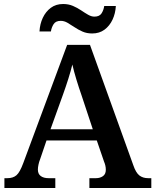

<svg xmlns="http://www.w3.org/2000/svg" viewBox="-20 -938 775 958"><path d="M2 0V-49H17Q45 -49 62 -63.5Q79 -78 96 -124L315 -714H429L645 -114Q658 -76 675.5 -62.5Q693 -49 719 -49H735V0H426V-49H459Q479 -49 493.5 -59Q508 -69 508 -91Q508 -102 505.5 -112.5Q503 -123 499 -132L463 -237H212L180 -143Q175 -131 172 -116.5Q169 -102 169 -92Q169 -70 183.5 -59.5Q198 -49 222 -49H256V0ZM232 -293H443L387 -462Q374 -499 361.5 -540Q349 -581 341 -616Q333 -583 321 -545Q309 -507 295 -468ZM440 -771Q413 -771 391.5 -780.5Q370 -790 351.5 -802.5Q333 -815 316.5 -824.5Q300 -834 283 -834Q258 -834 247.5 -817.5Q237 -801 234 -781H177Q179 -818 193.5 -849Q208 -880 233.5 -899Q259 -918 295 -918Q322 -918 344 -908.5Q366 -899 384.5 -886.5Q403 -874 419.5 -864.5Q436 -855 451 -855Q476 -855 486.5 -871Q497 -887 500 -908H558Q556 -871 541.5 -840Q527 -809 501.5 -790Q476 -771 440 -771Z"/></svg>

Font: Noto Serif Vithkuqi SemiBold
Style: Regular
Weight: 600
Version: Version 1.005